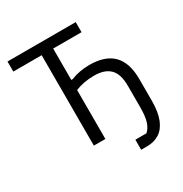

<svg xmlns="http://www.w3.org/2000/svg" viewBox="-195 -844 1098 1155"><g transform="rotate(-30 353.5 -267.0)"><path d="M452 164V94H529Q552 74 563.5 38.5Q575 3 575 -61V-210Q575 -291 538.5 -327.5Q502 -364 430 -364Q393 -364 360 -358Q327 -352 298 -340V0H218V-628H21V-698H495V-628H298V-410H308Q337 -422 369.5 -428Q402 -434 436 -434Q546 -434 600.5 -378.5Q655 -323 655 -210V-61Q655 19 635 68.5Q615 118 578.5 141Q542 164 494 164Z"/></g></svg>

Font: IBM Plex Sans Condensed
Style: Regular
Weight: 400
Width: 3
Designer: Mike Abbink, Paul van der Laan, Pieter van Rosmalen
Foundry: Bold Monday
Version: Version 3.201